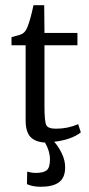

<svg xmlns="http://www.w3.org/2000/svg" viewBox="-20 -537 341 734"><path d="M78 -77V-364H24V-395Q61 -404 67 -409Q78 -416 85 -434Q97 -464 108 -517H149L150 -411H276V-364H150V-132Q150 -72 157 -58.5Q164 -45 194 -45Q239 -45 278 -62H279L289 -31Q254 -3 187 5Q203 22 216.5 50Q230 78 229 106Q228 144 204.5 160.5Q181 177 136 177Q105 177 83 167L84 119Q101 124 117 124Q146 124 158.5 114Q171 104 171 72Q171 41 152 8Q115 6 96.5 -13.5Q78 -33 78 -77Z"/></svg>

Font: Aikya
Style: Regular
Weight: 400
Designer: Neelakash Kshetrimayum (Latin subset based on Merriweather by Eben Sorkin)
Foundry: Brand New Type
Version: Version 1.00 b005